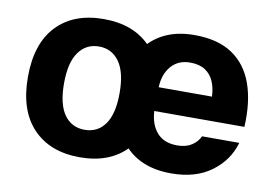

<svg xmlns="http://www.w3.org/2000/svg" viewBox="-63 -638 1059 743"><g transform="rotate(10 466.5 -266.5)"><path d="M543.1 -221.1H897.2Q902.4 -318.8 877.4 -389.7Q852.3 -460.7 795.2 -499.1Q738.1 -537.6 645.9 -537.6Q530.2 -537.6 464.8 -465.2Q399.4 -392.8 399.4 -266.2Q399.4 -139.3 464.6 -67Q529.9 5.4 648.5 5.4Q744.6 5.4 806.3 -40.1Q868.1 -85.6 888.5 -156.7H742.2Q731.8 -133.9 709.3 -119.6Q686.8 -105.3 653.5 -105.3Q601.1 -105.3 573.5 -136.7Q545.9 -168.1 543.1 -221.1ZM544 -314.6Q545.7 -365.8 573.3 -397.8Q601 -429.8 647.6 -429.8Q683.6 -429.8 706.4 -415.2Q729.2 -400.6 740.6 -374.6Q752 -348.6 753.3 -314.6ZM289.7 -429.8Q340.3 -429.8 369.6 -388.7Q398.9 -347.6 398.9 -266.2Q398.9 -184.2 369.9 -143.4Q341 -102.6 289.7 -102.6Q238.5 -102.6 209.5 -143.4Q180.5 -184.2 180.5 -266.2Q180.5 -347.6 209.8 -388.7Q239.1 -429.8 289.7 -429.8ZM289.7 -537.6Q172 -537.6 105.3 -467.8Q38.6 -398 38.6 -266.2Q38.6 -134.8 105.6 -64.7Q172.6 5.4 289.7 5.4Q406.8 5.4 473.7 -64.7Q540.5 -134.8 540.5 -266.2Q540.5 -398 474 -467.8Q407.5 -537.6 289.7 -537.6Z"/></g></svg>

Font: Estedad-FD VF
Style: Regular
Weight: 100
Designer: Amin Abedi
Version: Version 7.3